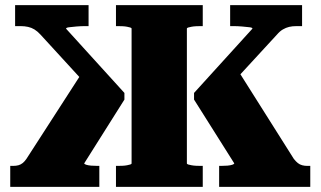

<svg xmlns="http://www.w3.org/2000/svg" viewBox="-20 -730 1252 750"><path d="M836 0V-82H844Q857 -82 868.5 -83Q880 -84 887.5 -86.5Q895 -89 895 -92L738 -341V-367L966 -618Q967 -622 955 -623.5Q943 -625 925.5 -626.5Q908 -628 892 -628H879V-710H1160V-628H1139Q1122 -628 1109.5 -625Q1097 -622 1085 -615Q1073 -608 1062 -595L841 -355L902 -467L1128 -109Q1136 -99 1143.5 -93Q1151 -87 1160.5 -84.5Q1170 -82 1180 -82H1192V0ZM368 0H20V-82H31Q43 -82 52 -84.5Q61 -87 68.5 -93Q76 -99 83 -109L314 -467L358 -355L138 -595Q126 -608 114.5 -615Q103 -622 89.5 -625Q76 -628 60 -628H39V-710H326V-628H312Q296 -628 278.5 -626.5Q261 -625 249.5 -623.5Q238 -622 238 -618L466 -367V-341L309 -92Q309 -89 316.5 -86.5Q324 -84 336 -83Q348 -82 361 -82H368ZM433 0V-82H441Q450 -82 459.5 -82.5Q469 -83 476.5 -84.5Q484 -86 489 -87.5Q494 -89 494 -92V-618Q494 -621 489 -622.5Q484 -624 476.5 -625.5Q469 -627 459.5 -627.5Q450 -628 441 -628H433V-710H772V-628H763Q755 -628 745.5 -627.5Q736 -627 728 -625.5Q720 -624 715 -622.5Q710 -621 710 -618V-92Q710 -89 715 -87.5Q720 -86 728 -84.5Q736 -83 745.5 -82.5Q755 -82 763 -82H772V0Z"/></svg>

Font: Roboto Serif ExtraBold
Style: Regular
Weight: 800
Designer: Greg Gazdowicz
Foundry: Commercial Type
Version: Version 1.008